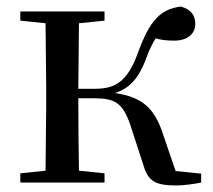

<svg xmlns="http://www.w3.org/2000/svg" viewBox="-20 -557 649 586"><path d="M418 -52C432 -5 453 9 517 9C540 9 571 5 594 0V-27L516 -35L476 -152C450 -229 412 -261 331 -273C374 -287 404 -316 428 -384C437 -408 446 -425 455 -440C472 -435 489 -433 512 -433C550 -433 576 -452 576 -484C576 -512 561 -529 532 -537C468 -529 436 -492 401 -396C367 -301 326 -286 267 -286H219L221 -486L299 -494V-522H42V-494L119 -486L121 -292V-230L119 -36L42 -28V0H299V-28L221 -36C220 -92 219 -178 219 -257H268C332 -257 355 -242 378 -175Z"/></svg>

Font: Source Han Serif CN Medium
Style: Regular
Weight: 500
Designer: Ryoko NISHIZUKA 西塚涼子 (kana & ideographs); Frank Grießhammer (Latin, Greek & Cyrillic); Wenlong ZHANG 张文龙 (bopomofo); San
Foundry: Adobe
Version: Version 2.002;hotconv 1.1.0;makeotfexe 2.6.0